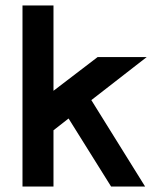

<svg xmlns="http://www.w3.org/2000/svg" viewBox="-20 -680 575 700"><path d="M62 0V-660H175V-349L336 -472H515L313 -315L509 0H385L230 -248L175 -205V0Z"/></svg>

Font: Lil Grotesk Bold
Style: Regular
Weight: 700
Designer: Bastien Sozeau
Foundry: NBR — Bastien Sozeau
Version: Version 4.002; ttfautohint (v1.8.4.7-5d5b)